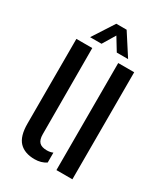

<svg xmlns="http://www.w3.org/2000/svg" viewBox="-191 -842 806 932"><g transform="rotate(30 212.0 -376.0)"><path d="M45.5 -125V-600H134.5L135.5 -117.5Q135.5 -87 148.8 -73.2Q162 -59.5 191.5 -59.5Q210.5 -59.5 225 -66V-10.5Q198 7.5 161.5 7.5Q105 7.5 75.2 -23.5Q45.5 -54.5 45.5 -125ZM280 0V-600H369.5V0ZM99 -640.5 176.5 -760.5H234.5L312 -640.5H248.5L205.5 -711L163 -640.5Z"/></g></svg>

Font: Big Shoulders Stencil Text Thin Medium
Style: Regular
Weight: 500
Version: Version 2.001